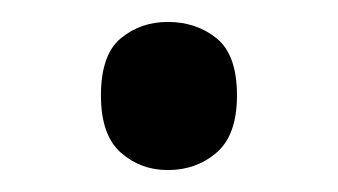

<svg xmlns="http://www.w3.org/2000/svg" viewBox="-20 -141 308 175"><path d="M72 -54Q72 -91 90 -106Q108 -121 133 -121Q159 -121 177.5 -106Q196 -91 196 -54Q196 -18 177.5 -2Q159 14 133 14Q108 14 90 -2Q72 -18 72 -54Z"/></svg>

Font: lhindi25
Style: Book
Weight: 400
Designer: Jelle Bosma - Monotype Design Team
Foundry: Monotype Imaging Inc.
Version: Version 2.003